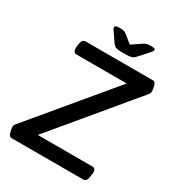

<svg xmlns="http://www.w3.org/2000/svg" viewBox="-203 -990 1022 1113"><g transform="rotate(30 308.0 -433.5)"><path d="M349 -751Q324 -751 311.5 -755Q299 -759 287 -776L248 -833Q242 -840 240 -845.5Q238 -851 238 -854Q238 -867 268 -867Q285 -867 296 -864.5Q307 -862 318 -853L368 -812L430 -854Q441 -862 452 -864.5Q463 -867 480 -867Q508 -867 508 -856Q508 -850 492 -831L442 -776Q429 -760 415.5 -755.5Q402 -751 376 -751ZM44 0Q31 0 24 -21Q17 -42 17 -59Q17 -71 25 -80L465 -608H129Q104 -608 107 -647L109 -662Q112 -685 119.5 -692.5Q127 -700 139 -700H590Q603 -700 609 -679Q615 -658 615 -641Q615 -630 610 -623L168 -92H533Q560 -92 555 -55L553 -41Q551 -18 543.5 -9Q536 0 524 0Z"/></g></svg>

Font: Asap Medium
Style: Italic
Weight: 500
Italic angle: -6°
Designer: Pablo Cosgaya
Foundry: Omnibus-Type
Version: Version 3.001; ttfautohint (v1.8.3)